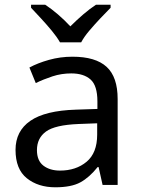

<svg xmlns="http://www.w3.org/2000/svg" viewBox="-20 -786 601 816"><path d="M288 -545Q386 -545 433 -502Q480 -459 480 -365V0H416L399 -76H395Q360 -32 321.5 -11Q283 10 215 10Q142 10 94 -28.5Q46 -67 46 -149Q46 -229 109 -272.5Q172 -316 303 -320L394 -323V-355Q394 -422 365 -448Q336 -474 283 -474Q241 -474 203 -461.5Q165 -449 132 -433L105 -499Q140 -518 188 -531.5Q236 -545 288 -545ZM314 -259Q214 -255 175.5 -227Q137 -199 137 -148Q137 -103 164.5 -82Q192 -61 235 -61Q303 -61 348 -98.5Q393 -136 393 -214V-262ZM235 -606Q222 -629 200 -655.5Q178 -682 154 -708Q130 -734 112 -753V-766H172Q198 -749 226 -725Q254 -701 279 -674Q306 -701 334 -725Q362 -749 388 -766H450V-753Q431 -734 406.5 -708Q382 -682 359.5 -655.5Q337 -629 325 -606Z"/></svg>

Font: RS Noto Sans
Style: Regular
Weight: 400
Designer: Monotype Design Team
Foundry: Monotype Imaging Inc.
Version: Version 3.10